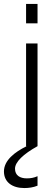

<svg xmlns="http://www.w3.org/2000/svg" viewBox="-71 -740 271 972"><path d="M61 0H64C3 30 -51 72 -51 128C-51 182 -9 212 52 212C74 212 97 209 119 200V152C101 160 84 163 65 163C30 163 5 148 5 114C5 80 47 40 119 0V-520H61ZM61 -622H119V-720H61Z"/></svg>

Font: Aspekta 250
Style: Regular
Weight: 250
Designer: Ivo Dolenc
Version: Version 2.000